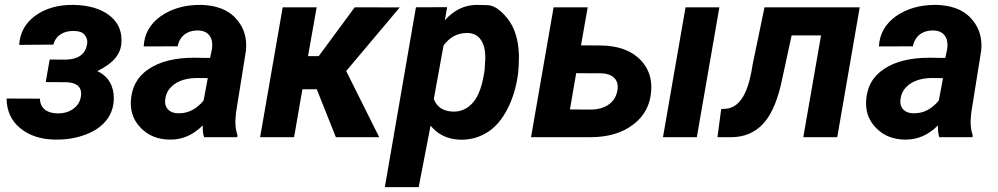

<svg xmlns="http://www.w3.org/2000/svg" viewBox="-20 -558 4059 781"><path d="M182.1 -315.9 166 -224.1 249.5 -223.6C289.6 -222.2 310.1 -206.5 310.1 -177.2C310.1 -172.9 309.6 -168 308.6 -163.1C305.2 -143.1 294.4 -127 277.3 -114.7C260.3 -102.5 239.7 -96.7 216.3 -96.7C169.9 -96.7 142.6 -119.1 142.6 -156.7L6.8 -157.2C7.3 -106 26.4 -65.4 63.5 -35.6C100.1 -5.9 147.5 9.3 204.6 9.8C207.5 9.8 210.4 9.8 212.9 9.8C253.9 9.8 292.5 2.9 328.6 -10.7C401.4 -38.1 440.9 -88.9 442.9 -153.3C442.9 -155.3 442.9 -157.2 442.9 -159.7C442.9 -205.6 422.9 -247.1 376 -268.6C444.8 -303.2 472.2 -339.4 474.1 -387.7C474.1 -390.6 474.1 -393.1 474.1 -396C474.1 -438 457 -471.7 421.9 -497.6C387.2 -523.4 338.9 -537.1 277.8 -538.1C276.4 -538.1 275.4 -538.1 273.9 -538.1C214.4 -538.1 164.1 -523.4 123.5 -494.1C83 -464.4 61 -424.8 58.1 -375.5L197.3 -376.5C207 -415.5 240.7 -432.1 277.3 -432.1C278.8 -432.1 279.8 -432.1 281.2 -432.1C301.3 -431.6 315.4 -426.8 323.2 -417.5C331.1 -408.2 335 -398.4 335 -387.7C335 -383.8 334.5 -380.4 334 -376.5C326.7 -337.4 298.3 -316.9 249 -315.4Z M945.3 0 945.8 -9.3C940.4 -23.9 937.5 -41 937.5 -61.5C937.5 -63.5 937.5 -65.4 937.5 -67.9L939.9 -99.1L980.5 -352.1C981.4 -359.9 981.4 -367.2 981.4 -374C981.4 -418.5 965.8 -456.5 934.6 -488.3C902.8 -520 857.4 -536.6 797.4 -538.1C795.9 -538.1 794.9 -538.1 793.5 -538.1C730.5 -538.1 677.2 -522.5 633.3 -491.7C589.8 -460.4 566.9 -419.4 564.5 -369.1L702.6 -369.6C710.9 -412.1 742.7 -434.1 782.7 -434.1C783.7 -434.1 785.2 -434.1 786.1 -434.1C818.8 -433.6 839.4 -415.5 842.8 -384.8C843.3 -381.3 843.3 -378.4 843.3 -375C843.3 -368.2 842.8 -361.3 841.3 -354L834.5 -322.3L770 -323.2C692.4 -323.2 630.9 -308.1 585 -277.3C538.6 -246.6 514.6 -202.1 512.2 -144.5C512.2 -142.1 512.2 -139.2 512.2 -136.7C512.2 -96.7 526.9 -62.5 556.2 -34.2C585.9 -5.4 623.5 9.3 669.9 9.8C671.4 9.8 673.3 9.8 674.8 9.8C722.7 9.8 766.1 -9.3 804.7 -47.9C804.7 -45.4 804.7 -43 804.7 -40.5C804.7 -24.9 806.2 -11.7 810.1 0ZM704.1 -97.2C669.4 -97.7 651.4 -118.7 651.4 -144.5C651.4 -147.5 651.9 -151.4 652.3 -154.8C654.3 -170.4 659.2 -183.6 667.5 -194.3C689.9 -224.1 726.6 -239.3 777.3 -240.7L825.2 -240.2L808.1 -148.9C779.3 -114.3 746.1 -97.2 708.5 -97.2C707 -97.2 705.6 -97.2 704.1 -97.2Z M1346.2 0H1522.5L1388.2 -269L1606 -527.8L1422.9 -528.3L1276.4 -329.6H1232.9L1268.1 -528.3H1129.9L1038.1 0H1176.3L1210 -194.8H1268.6Z M2087.9 -262.7C2089.8 -284.7 2090.8 -304.2 2090.8 -321.3C2090.8 -325.7 2090.8 -330.1 2090.8 -334C2088.9 -396 2073.7 -445.3 2044.9 -481.9C2016.1 -518.1 1988.8 -536.6 1961.9 -537.1C1935.5 -537.6 1921.4 -538.1 1919.9 -538.1C1870.1 -538.1 1826.7 -517.1 1789.6 -475.6L1798.8 -528.8L1671.9 -528.3L1545.4 203.1H1683.1L1731.4 -46.9C1761.2 -10.3 1801.3 8.8 1852.5 10.3C1854.5 10.3 1856 10.3 1857.9 10.3C1896 10.3 1930.7 0 1962.9 -20C1995.1 -40.5 2022.5 -72.3 2044.4 -115.2C2066.4 -158.2 2081.1 -207.5 2087.9 -262.7ZM1951.2 -272.9C1942.9 -212.9 1927.7 -169.4 1905.8 -143.1C1884.3 -117.2 1857.4 -104 1825.7 -104C1824.7 -104 1823.2 -104 1822.3 -104C1782.7 -105.5 1756.8 -122.6 1744.6 -155.3L1784.2 -373C1809.1 -406.7 1840.8 -423.8 1878.9 -423.8C1880.4 -423.8 1881.8 -423.8 1883.3 -423.8C1930.2 -422.4 1954.1 -383.3 1954.1 -324.7C1954.1 -323.2 1954.1 -321.3 1954.1 -319.8Z M2370.6 -528.3H2231.9L2140.1 0H2382.3C2453.1 0 2511.2 -17.1 2556.2 -51.8C2601.1 -85.9 2625.5 -131.8 2628.9 -189.5C2629.4 -194.3 2629.4 -198.7 2629.4 -203.6C2629.4 -252.4 2610.8 -293 2574.2 -324.7C2537.6 -356.4 2486.8 -372.6 2421.4 -373L2343.3 -373.5ZM2906.2 -528.3H2768.6L2676.8 0H2814.5ZM2428.7 -259.8C2472.2 -257.3 2492.7 -234.9 2492.7 -205.1C2492.7 -199.7 2492.2 -194.8 2491.2 -189C2482.9 -141.6 2442.9 -113.8 2386.7 -112.3L2298.3 -112.8L2323.7 -260.3Z M3089.8 -528.3 3043 -303.2 3036.1 -264.6C3019 -173.3 2986.8 -124 2938.5 -116.2L2913.6 -114.3L2898.4 0H2956.1C3006.3 -0.5 3047.9 -17.6 3080.6 -50.8C3113.3 -83.5 3138.2 -137.2 3156.2 -211.4L3200.2 -414.1H3319.8L3247.6 0H3385.7L3477.1 -528.3Z M3936 0 3936.5 -9.3C3931.2 -23.9 3928.2 -41 3928.2 -61.5C3928.2 -63.5 3928.2 -65.4 3928.2 -67.9L3930.7 -99.1L3971.2 -352.1C3972.2 -359.9 3972.2 -367.2 3972.2 -374C3972.2 -418.5 3956.5 -456.5 3925.3 -488.3C3893.6 -520 3848.1 -536.6 3788.1 -538.1C3786.6 -538.1 3785.6 -538.1 3784.2 -538.1C3721.2 -538.1 3668 -522.5 3624 -491.7C3580.6 -460.4 3557.6 -419.4 3555.2 -369.1L3693.4 -369.6C3701.7 -412.1 3733.4 -434.1 3773.4 -434.1C3774.4 -434.1 3775.9 -434.1 3776.9 -434.1C3809.6 -433.6 3830.1 -415.5 3833.5 -384.8C3834 -381.3 3834 -378.4 3834 -375C3834 -368.2 3833.5 -361.3 3832 -354L3825.2 -322.3L3760.7 -323.2C3683.1 -323.2 3621.6 -308.1 3575.7 -277.3C3529.3 -246.6 3505.4 -202.1 3502.9 -144.5C3502.9 -142.1 3502.9 -139.2 3502.9 -136.7C3502.9 -96.7 3517.6 -62.5 3546.9 -34.2C3576.7 -5.4 3614.3 9.3 3660.6 9.8C3662.1 9.8 3664.1 9.8 3665.5 9.8C3713.4 9.8 3756.8 -9.3 3795.4 -47.9C3795.4 -45.4 3795.4 -43 3795.4 -40.5C3795.4 -24.9 3796.9 -11.7 3800.8 0ZM3694.8 -97.2C3660.2 -97.7 3642.1 -118.7 3642.1 -144.5C3642.1 -147.5 3642.6 -151.4 3643.1 -154.8C3645 -170.4 3649.9 -183.6 3658.2 -194.3C3680.7 -224.1 3717.3 -239.3 3768.1 -240.7L3815.9 -240.2L3798.8 -148.9C3770 -114.3 3736.8 -97.2 3699.2 -97.2C3697.8 -97.2 3696.3 -97.2 3694.8 -97.2Z"/></svg>

Font: Roboto
Style: Bold Italic
Weight: 700
Italic angle: -12°
Designer: Google
Version: Version 2.137; 2017